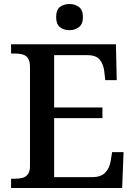

<svg xmlns="http://www.w3.org/2000/svg" viewBox="-20 -934 673 954"><path d="M35 0V-46H55Q76 -46 92.5 -50.5Q109 -55 119 -69Q129 -83 129 -109V-600Q129 -630 119 -644.5Q109 -659 92 -663.5Q75 -668 55 -668H35V-714H556L560 -536H503L498 -580Q494 -615 475.5 -637.5Q457 -660 414 -660H249V-400H489V-347H249V-54H439Q483 -54 504 -77.5Q525 -101 530 -134L537 -178H594L587 0ZM325 -784Q297 -784 278 -799Q259 -814 259 -849Q259 -885 278 -899.5Q297 -914 325 -914Q352 -914 372 -899.5Q392 -885 392 -849Q392 -814 372 -799Q352 -784 325 -784Z"/></svg>

Font: Noto Rashi Hebrew Medium
Style: Regular
Weight: 500
Version: Version 1.006